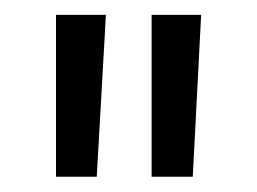

<svg xmlns="http://www.w3.org/2000/svg" viewBox="-20 -676 337 252"><path d="M179 -656.5H244L233 -444H179ZM53.5 -656.5H119L107 -444H53.5Z"/></svg>

Font: Overused Grotesk Book
Style: Regular
Weight: 375
Version: Version 0.004